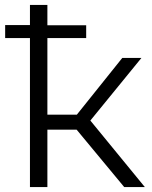

<svg xmlns="http://www.w3.org/2000/svg" viewBox="-20 -762 621 782"><path d="M486 0 292 -234H173V0H102V-607H1V-660H102V-742H173V-659H331V-607H173V-295H293L478 -526H556L348 -271L570 0Z"/></svg>

Font: mBank
Style: Regular
Weight: 400
Designer: Julieta Ulanovsky
Foundry: Julieta Ulanovsky
Version: Version 7.200;PS 007.200;hotconv 1.0.88;makeotf.lib2.5.64775